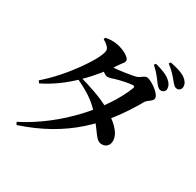

<svg xmlns="http://www.w3.org/2000/svg" viewBox="-193 -1066 1387 1362"><g transform="rotate(30 500.0 -385.0)"><path d="M868.2 -642.3C889.6 -643.7 903.9 -658 902.5 -677.2C901 -699.3 892.9 -715.2 870.6 -734.8C841 -760.9 795.4 -776.4 743.9 -789.6L734.3 -776.7C780.6 -734.9 800.9 -704.4 821.2 -677.2C838.1 -654.9 852.7 -641.6 868.2 -642.3ZM93.3 61.5 104.2 81.2C450.4 -32.8 648.2 -234.1 806.7 -512.2C820.2 -536.5 861.4 -548.8 861.4 -574.3C861.4 -614.7 766.9 -675.1 737.6 -675.1C715.4 -675.1 698 -650.3 672.7 -641.9C645.7 -632.8 519.3 -614.4 485 -614.4C470.8 -614.4 459.5 -614.9 437.3 -618.2L418.9 -582.4C445.8 -559.5 473.1 -537 489.6 -537C508.9 -537 525.1 -543.5 546.1 -550.4C574.6 -559.6 651.7 -576.1 677.5 -576.9C689.7 -577.2 695.5 -572 689.7 -557.8C607.2 -345.6 374.4 -80.5 93.3 61.5ZM697.6 -102.5C731.1 -103.3 755.2 -128.3 753.7 -165.5C750.8 -235.3 673.7 -295.2 590.9 -342.7C512.2 -386.9 406.9 -419.7 335.9 -439.2L321.5 -418.5C402.2 -379.6 471.3 -341.1 536.1 -268.1C637.8 -152.4 644.7 -101.1 697.6 -102.5ZM82.3 -272.3 94.9 -254.6C275.5 -340.6 430.1 -510.9 521.1 -652.7C538 -679.1 550.8 -683.6 550.8 -704.7C550.8 -730.6 475.1 -772.4 408.1 -775.4C376.3 -777 357.7 -773.6 338.5 -768.8L335.9 -755.1C368.3 -737.4 391.9 -714.5 391.9 -695.3C391.9 -630.8 235.6 -402.3 82.3 -272.3ZM961.3 -710.3C981.3 -711 994.9 -725.3 994.1 -747.3C993.4 -771 980.9 -790 955.9 -807.6C926 -828.1 889.1 -837.9 830.6 -850.6L821 -837C873.8 -795.1 890.7 -772.1 909.6 -749.3C929.2 -725.8 941.6 -709.6 961.3 -710.3Z"/></g></svg>

Font: Source Han Serif TW VF
Style: Regular
Weight: 250
Designer: Ryoko NISHIZUKA 西塚涼子 (kana & ideographs); Frank Grießhammer (Latin, Greek & Cyrillic); Wenlong ZHANG 张文龙 (bopomofo); San
Foundry: Adobe
Version: Version 2.002;hotconv 1.1.0;makeotfexe 2.6.0